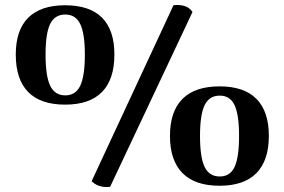

<svg xmlns="http://www.w3.org/2000/svg" viewBox="-20 -732 1136 767"><path d="M688 -712Q731 -712 749 -684L420 14Q415 15 404 15Q370 15 346 -8L673 -711Q678 -712 688 -712ZM43 -514Q43 -612 93 -661.5Q143 -711 240 -711Q338 -711 387.5 -661.5Q437 -612 437 -514Q437 -415 387.5 -364.5Q338 -314 240 -314Q142 -314 92.5 -364.5Q43 -415 43 -514ZM319 -514Q319 -598 300.5 -636Q282 -674 241 -674Q199 -674 180.5 -636.5Q162 -599 162 -514Q162 -428 180.5 -389.5Q199 -351 241 -351Q282 -351 300.5 -389.5Q319 -428 319 -514ZM659 -189Q659 -287 709 -337Q759 -387 857 -387Q955 -387 1004.5 -337Q1054 -287 1054 -189Q1054 -91 1004.5 -40.5Q955 10 857 10Q759 10 709 -40.5Q659 -91 659 -189ZM935 -189Q935 -274 917 -312Q899 -350 858 -350Q816 -350 797.5 -312Q779 -274 779 -189Q779 -103 797.5 -65Q816 -27 858 -27Q899 -27 917 -65Q935 -103 935 -189Z"/></svg>

Font: Arima Madurai Black
Style: Regular
Weight: 900
Designer: Joana Correia and Natanael Gama
Foundry: NDISCOVER
Version: Version 1.020